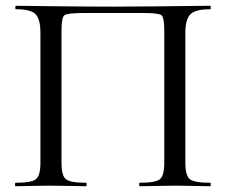

<svg xmlns="http://www.w3.org/2000/svg" viewBox="-20 -645 783 665"><path d="M708 -12Q710 -12 710 -6Q710 0 708 0Q693 0 652.5 -1Q612 -2 588 -2Q562 -2 520.5 -1Q479 0 464 0Q462 0 462 -6Q462 -12 464 -12Q519 -12 534 -24.5Q549 -37 549 -81V-538Q549 -584 539.5 -592Q530 -600 476 -600H271Q213 -600 203 -592Q193 -584 193 -538V-81Q193 -37 208 -24.5Q223 -12 278 -12Q280 -12 280 -6Q280 0 278 0Q263 0 221.5 -1Q180 -2 154 -2Q130 -2 89.5 -1Q49 0 34 0Q32 0 32 -6Q32 -12 34 -12Q89 -12 104.5 -24.5Q120 -37 120 -81V-532Q120 -578 103.5 -595.5Q87 -613 35 -613Q33 -613 33 -619Q33 -625 35 -625Q38 -625 160 -623.5Q282 -622 375 -622Q447 -622 526 -623Q605 -624 655 -624.5Q705 -625 708 -625Q710 -625 710 -619Q710 -613 708 -613Q656 -613 639 -595Q622 -577 622 -532V-81Q622 -37 637.5 -24.5Q653 -12 708 -12Z"/></svg>

Font: Cormorant Garamond Book
Style: Regular
Weight: 500
Designer: Christian Thalmann (Catharsis Fonts)
Version: Version 1.000;PS 002.000;hotconv 1.0.88;makeotf.lib2.5.64775